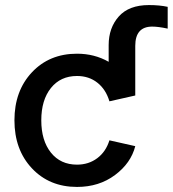

<svg xmlns="http://www.w3.org/2000/svg" viewBox="-20 -730 683 758"><path d="M284 -518Q353 -518 409 -486V-552Q409 -620 449 -665Q489 -710 568 -710Q610 -710 642 -703V-617Q605 -625 581 -625Q514 -625 514 -549V-353L412 -330Q398 -377 364.5 -403.5Q331 -430 284 -430Q219 -430 181 -382.5Q143 -335 143 -255Q143 -175 181 -127.5Q219 -80 284 -80Q330 -80 364 -105.5Q398 -131 412 -176L514 -153Q497 -86 434 -39Q371 8 284 8Q175 8 106 -65.5Q37 -139 37 -255Q37 -371 106 -444.5Q175 -518 284 -518Z"/></svg>

Font: LT Superior Semi-bold
Style: Regular
Weight: 600
Designer: Daniel Lyons
Foundry: LyonsType
Version: Version 1.0